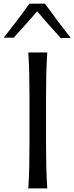

<svg xmlns="http://www.w3.org/2000/svg" viewBox="-61 -1039 410 1059"><path d="M95.2 0Q99.1 -62.5 100.3 -120.6Q101.6 -178.7 101.6 -248V-499.5Q101.6 -569.8 100.3 -627.9Q99.1 -686 95.2 -749.5H199.7Q195.8 -686 194.3 -627.9Q192.9 -569.8 192.9 -499.5V-248Q192.9 -178.7 194.3 -120.6Q195.8 -62.5 199.7 0ZM273.9 -829.1Q206.5 -902.8 144 -976.6Q112.8 -940.4 80.6 -904.1Q48.3 -867.7 14.6 -831.1H-40.5Q-3.4 -877.9 32.2 -924.8Q67.9 -971.7 101.1 -1018.6H187Q220.7 -971.7 256.3 -924.3Q292 -877 329.1 -830.1Z"/></svg>

Font: Pinar-DS2-FD Regular
Style: Regular
Weight: 400
Designer: Amin Abedi
Version: Version 2.000